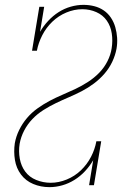

<svg xmlns="http://www.w3.org/2000/svg" viewBox="-20 -763 540 791"><path d="M184 8Q148 8 117 -5Q86 -18 66.5 -44Q47 -70 41.5 -104Q36 -138 41 -173Q46 -201 59 -227.5Q72 -254 91 -276.5Q110 -299 134.5 -316.5Q159 -334 184.5 -347.5Q210 -361 237 -372.5Q264 -384 290.5 -396.5Q317 -409 342.5 -425.5Q368 -442 388.5 -463Q409 -484 422.5 -510.5Q436 -537 440 -564Q445 -595 440.5 -625Q436 -655 420 -678Q404 -701 377 -713Q350 -725 319 -725Q286 -725 253.5 -711.5Q221 -698 195.5 -673.5Q170 -649 154 -617.5Q138 -586 132 -554H112L142 -735H162L145 -632Q159 -656 178.5 -677Q198 -698 221.5 -713Q245 -728 271.5 -735.5Q298 -743 324 -743Q347 -743 368.5 -737.5Q390 -732 407.5 -720Q425 -708 437 -690Q449 -672 455 -651Q461 -630 462.5 -607.5Q464 -585 460 -562Q455 -535 442.5 -508.5Q430 -482 410.5 -459.5Q391 -437 367 -419Q343 -401 317 -387.5Q291 -374 264 -362.5Q237 -351 211 -338.5Q185 -326 159.5 -310Q134 -294 113.5 -272.5Q93 -251 79.5 -225Q66 -199 61 -171Q56 -140 61.5 -109.5Q67 -79 84 -56Q101 -33 129.5 -21.5Q158 -10 189 -10Q222 -10 255 -23.5Q288 -37 313.5 -61.5Q339 -86 355 -117Q371 -148 377 -181H397L367 0H347L364 -103Q350 -79 330.5 -58Q311 -37 287 -22Q263 -7 236.5 0.5Q210 8 184 8Z"/></svg>

Font: Iosevka Curly Slab Thin
Style: Italic
Weight: 100
Italic angle: -9°
Monospace: yes
Designer: Belleve Invis
Foundry: Belleve Invis
Version: Version 22.1.2; ttfautohint (v1.8.4)